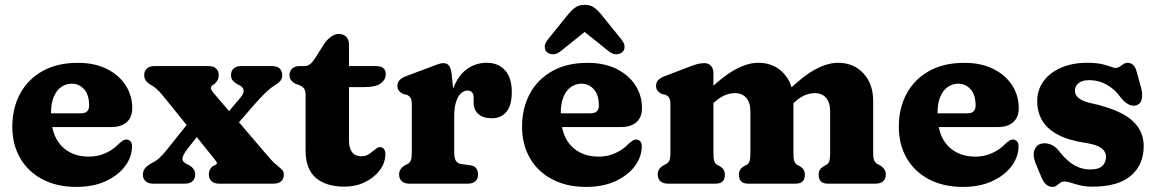

<svg xmlns="http://www.w3.org/2000/svg" viewBox="-20 -747 4706 781"><path d="M517.9 -307.6Q517.9 -270.2 495.6 -250.2Q473.3 -230.2 432.7 -230.2H140.9V-286H309.3Q342.5 -286 342.5 -317.8Q342.5 -361.8 321.9 -384.2Q301.3 -406.6 272.1 -406.6Q248.5 -406.6 229.2 -393.3Q209.9 -380 198.7 -353.3Q187.5 -326.6 187.5 -285.8Q187.5 -198 229.6 -153.9Q271.8 -109.9 341.1 -109.9Q378.6 -109.9 409.9 -124.3Q441.3 -138.7 462.7 -161.5Q474.6 -171.9 481.5 -176Q488.5 -180.1 495.5 -179.3Q503.9 -178.9 510.5 -172.4Q517.1 -166 517.1 -150.9Q516.6 -108.3 488.5 -70.8Q460.4 -33.4 409.8 -10Q359.3 13.3 290.6 13.3Q211.4 13.3 152.8 -17.6Q94.2 -48.4 62.2 -103.7Q30.1 -159 30.1 -231.6Q30.1 -306.5 61.4 -365.1Q92.6 -423.7 152.3 -457.5Q211.9 -491.4 296.9 -491.4Q364.9 -491.4 414.5 -466.6Q464.1 -441.9 491 -400.2Q517.9 -358.6 517.9 -307.6Z M759.3 -263.7 804.5 -219.8 749 -149.5Q724.1 -118.8 722.3 -105Q720.6 -91.2 733.4 -83.1L752.5 -73.2Q762.3 -66.8 768.1 -58.2Q773.9 -49.6 773.9 -36.8Q773.9 -19.6 763 -9.8Q752.2 0 732.9 0H602.2Q583.4 0 572.3 -9.8Q561.2 -19.6 561.2 -36.8Q561.2 -50 569.1 -61.4Q576.9 -72.8 600.9 -85.7Q616.8 -93.6 629.4 -105.4Q642.1 -117.3 654.8 -133.1Q667.6 -149 682.8 -168ZM849.5 -367.7 932.1 -271.1 943 -260.2 1067 -115.2Q1082.9 -96.9 1089.5 -90Q1096.2 -83.1 1106.9 -74.8Q1118.3 -65.3 1126.4 -57.4Q1134.6 -49.5 1134.6 -36.8Q1134.6 -19.7 1123.7 -9.8Q1112.9 0 1093.6 0H870.6Q851.8 0 840.7 -9.8Q829.6 -19.6 829.6 -36.8Q829.6 -49.2 834.4 -57.8Q839.2 -66.4 846.2 -71.6L855.9 -76Q863.8 -80.9 862.5 -84.8Q861.1 -88.7 854 -97.8L763.8 -210L752.5 -222.1L642.7 -357.8Q627.9 -376.1 615.8 -386.3Q603.6 -396.4 591.9 -402.7Q579.8 -409.8 573.2 -419.3Q566.6 -428.7 566.6 -441.4Q566.6 -459 577.7 -468.6Q588.8 -478.2 607.6 -478.2H828.6Q847.9 -478.2 858.7 -468.6Q869.6 -459 869.6 -441.4Q869.6 -429 864.8 -420.8Q860 -412.6 852.6 -405.4L844.8 -400.8Q836.6 -394.1 838.1 -386.8Q839.7 -379.4 849.5 -367.7ZM910.6 -201.7 862.6 -236.9 957.4 -349.1Q972.3 -366.6 971 -379.2Q969.8 -391.7 954.3 -400.4L943.5 -405.4Q931.7 -412.6 925.7 -420.8Q919.7 -429 919.7 -441.4Q919.7 -459 930.8 -468.6Q941.9 -478.2 960.7 -478.2H1087Q1106.3 -478.2 1117.1 -468.6Q1128 -459 1128 -441.4Q1128 -427.8 1121 -418.9Q1114.1 -410 1097.7 -400.1Q1079.3 -388.5 1060.5 -370.5Q1041.8 -352.5 1012 -318.8Z M1195 -401.9 1182.4 -405.8Q1171.1 -411.6 1164.4 -420.3Q1157.6 -428.9 1157.6 -442.3Q1157.6 -458 1168.8 -468.1Q1179.9 -478.2 1197.3 -478.2H1219.6Q1230.8 -478.2 1240.7 -485.6Q1250.6 -493.1 1261.9 -510.4L1299.4 -569.8Q1310.9 -586.5 1326.8 -597.7Q1342.8 -609 1357 -609Q1376.1 -609 1387.8 -597.7Q1399.6 -586.5 1399.6 -565.8V-175.4Q1399.6 -144.2 1412.4 -127.8Q1425.2 -111.4 1449.6 -111.4Q1464.2 -111.4 1475.3 -117.1Q1486.4 -122.8 1495.1 -130.5Q1503.9 -138.2 1511.7 -143.7Q1519.5 -149.2 1527.4 -148.4Q1536.2 -148 1542.2 -140Q1548.2 -132.1 1547.6 -118.4Q1547.1 -84.3 1524.6 -54.3Q1502.1 -24.4 1464.5 -6.1Q1426.9 12.2 1381.6 12.2Q1305.6 12.2 1264.3 -23.9Q1223 -60.1 1223 -134.6V-359.3Q1223 -380.3 1215.5 -388.4Q1207.9 -396.4 1195 -401.9ZM1334.4 -392.7V-478.2H1510.6Q1528.8 -478.2 1539 -470Q1549.2 -461.9 1549.2 -446.1Q1549.2 -423.2 1529.1 -408Q1509 -392.7 1462.4 -392.7Z M1804.9 -264Q1804.9 -341.1 1825.2 -391.6Q1845.5 -442.1 1880.5 -466.8Q1915.6 -491.6 1959.6 -491.6Q2006.8 -491.6 2034.3 -461.2Q2061.8 -430.8 2061.8 -372.4Q2061.8 -317.6 2039.7 -291.8Q2017.7 -266 1981.6 -266Q1944.6 -266 1925.6 -283.3Q1906.6 -300.5 1906.6 -330.2V-350Q1906.6 -365.1 1899.5 -371.9Q1892.5 -378.6 1880.9 -378.6Q1866.8 -378.6 1854.6 -367Q1842.4 -355.4 1835 -332.2Q1827.6 -308.9 1827.6 -274.4ZM1817.2 -445.4 1827.6 -342.8V-125.8Q1827.6 -104.5 1834.1 -93.3Q1840.7 -82.1 1855.8 -79.8L1892.8 -74.8Q1909.8 -72.6 1917.2 -62.3Q1924.6 -52 1924.6 -36.8Q1924.6 -19.6 1913.7 -9.8Q1902.9 0 1883.6 0H1644.4Q1625.6 0 1614.5 -9.8Q1603.4 -19.6 1603.4 -36.8Q1603.4 -50 1609.6 -58.8Q1615.8 -67.6 1627.2 -74.8L1638 -79.8Q1646.3 -84.3 1650.7 -93.6Q1655 -102.9 1655 -125.8V-321.4Q1655 -341.8 1649.6 -349.6Q1644.1 -357.4 1634.8 -361.4L1619.8 -364.6Q1609.5 -369.8 1603.1 -377.5Q1596.6 -385.2 1596.6 -397.4Q1596.6 -411.2 1605.1 -420.8Q1613.5 -430.4 1631.8 -437.2L1727.6 -473.2Q1746.7 -480.5 1760.2 -485.3Q1773.7 -490.2 1783.8 -490.2Q1797.6 -490.2 1806 -480.4Q1814.4 -470.6 1817.2 -445.4Z M2591.4 -307.6Q2591.4 -270.2 2569.1 -250.2Q2546.8 -230.2 2506.2 -230.2H2214.4V-286H2382.8Q2416 -286 2416 -317.8Q2416 -361.8 2395.4 -384.2Q2374.8 -406.6 2345.6 -406.6Q2322 -406.6 2302.7 -393.3Q2283.4 -380 2272.2 -353.3Q2261 -326.6 2261 -285.8Q2261 -198 2303.1 -153.9Q2345.3 -109.9 2414.6 -109.9Q2452.1 -109.9 2483.4 -124.3Q2514.8 -138.7 2536.2 -161.5Q2548.1 -171.9 2555 -176Q2562 -180.1 2569 -179.3Q2577.4 -178.9 2584 -172.4Q2590.6 -166 2590.6 -150.9Q2590.1 -108.3 2562 -70.8Q2533.9 -33.4 2483.3 -10Q2432.8 13.3 2364.1 13.3Q2284.9 13.3 2226.3 -17.6Q2167.7 -48.4 2135.7 -103.7Q2103.6 -159 2103.6 -231.6Q2103.6 -306.5 2134.9 -365.1Q2166.1 -423.7 2225.8 -457.5Q2285.4 -491.4 2370.4 -491.4Q2438.4 -491.4 2488 -466.6Q2537.6 -441.9 2564.5 -400.2Q2591.4 -358.6 2591.4 -307.6ZM2396.8 -648H2319.5L2456 -538.6Q2472 -526 2487 -526.3Q2502.1 -526.5 2512 -535.3Q2520.1 -542.5 2520.5 -556.1Q2521 -569.7 2508.3 -585.7L2429.1 -683.9Q2412.9 -704.6 2397.1 -716Q2381.4 -727.4 2358.3 -727.4Q2335.2 -727.4 2319.4 -716Q2303.5 -704.6 2287.2 -683.9L2208 -585.7Q2195.3 -569.7 2195.8 -556.1Q2196.2 -542.5 2204.3 -535.3Q2214.2 -526.5 2229.5 -526.3Q2244.7 -526 2260.3 -538.6Z M2882 -450.2V-125.8Q2882 -100.5 2885.7 -90.6Q2889.5 -80.7 2898.2 -75.8L2909.6 -70Q2928.6 -58 2928.6 -36.8Q2928.6 0 2891.6 0H2696.4Q2677.6 0 2666.5 -9.8Q2655.4 -19.6 2655.4 -36.8Q2655.4 -50 2661.6 -59Q2667.8 -68 2679.2 -74.8L2690 -79.8Q2698.3 -84.7 2702.7 -93.8Q2707 -102.9 2707 -125.8V-321.4Q2707 -341.8 2701.6 -349.6Q2696.1 -357.4 2686.8 -361.4L2671.8 -364.6Q2661.5 -370.2 2655.1 -377.7Q2648.6 -385.2 2648.6 -397.4Q2648.6 -411.2 2657.1 -420.8Q2665.5 -430.4 2683.8 -437.2L2778 -473.2Q2799.9 -481.7 2814.8 -485.9Q2829.7 -490.2 2845.4 -490.2Q2862.4 -490.2 2872.2 -479Q2882 -467.8 2882 -450.2ZM2868.4 -315.8 2834.6 -354.6 2859 -377.6Q2924.1 -439.4 2973.2 -465.5Q3022.4 -491.6 3064.3 -491.6Q3128 -491.6 3167.7 -448.7Q3207.4 -405.9 3207.4 -336.4V-125.8Q3207.4 -100.5 3211.1 -90.8Q3214.9 -81.1 3223.6 -75.8L3235 -70Q3254 -58 3254 -36.8Q3254 0 3217 0H3022.6Q2985.6 0 2985.6 -36.8Q2985.6 -58 3004.6 -70L3016.2 -75.8Q3024.9 -80.7 3028.7 -90.6Q3032.4 -100.5 3032.4 -125.8V-293.6Q3032.4 -330.2 3015.6 -349.2Q2998.8 -368.2 2969.9 -368.2Q2950.9 -368.2 2930.2 -360.2Q2909.6 -352.2 2887.4 -332.6ZM3195.4 -316.4 3161.6 -355.6 3183.4 -376.6Q3248.3 -439.1 3297.5 -465.3Q3346.8 -491.6 3388.7 -491.6Q3452.4 -491.6 3492.1 -448.7Q3531.8 -405.9 3531.8 -336.4V-125.8Q3531.8 -102.9 3536.3 -93.8Q3540.9 -84.7 3548.8 -79.8L3559.4 -74.8Q3570.8 -67.2 3577 -58.6Q3583.2 -50 3583.2 -36.8Q3583.2 -19.6 3572.3 -9.8Q3561.5 0 3542.2 0H3347Q3310 0 3310 -36.8Q3310 -58 3329 -70L3340.6 -75.8Q3349.3 -80.7 3353.1 -90.6Q3356.8 -100.5 3356.8 -125.8V-293.6Q3356.8 -330.2 3340 -349.2Q3323.2 -368.2 3294.3 -368.2Q3275.3 -368.2 3254.5 -359.9Q3233.8 -351.6 3211.8 -331.2Z M4123.9 -307.6Q4123.9 -270.2 4101.6 -250.2Q4079.3 -230.2 4038.7 -230.2H3746.9V-286H3915.3Q3948.5 -286 3948.5 -317.8Q3948.5 -361.8 3927.9 -384.2Q3907.3 -406.6 3878.1 -406.6Q3854.5 -406.6 3835.2 -393.3Q3815.9 -380 3804.7 -353.3Q3793.5 -326.6 3793.5 -285.8Q3793.5 -198 3835.6 -153.9Q3877.8 -109.9 3947.1 -109.9Q3984.6 -109.9 4015.9 -124.3Q4047.3 -138.7 4068.7 -161.5Q4080.6 -171.9 4087.5 -176Q4094.5 -180.1 4101.5 -179.3Q4109.9 -178.9 4116.5 -172.4Q4123.1 -166 4123.1 -150.9Q4122.6 -108.3 4094.5 -70.8Q4066.4 -33.4 4015.8 -10Q3965.3 13.3 3896.6 13.3Q3817.4 13.3 3758.8 -17.6Q3700.2 -48.4 3668.2 -103.7Q3636.1 -159 3636.1 -231.6Q3636.1 -306.5 3667.4 -365.1Q3698.6 -423.7 3758.3 -457.5Q3817.9 -491.4 3902.9 -491.4Q3970.9 -491.4 4020.5 -466.6Q4070.1 -441.9 4097 -400.2Q4123.9 -358.6 4123.9 -307.6Z M4411.3 -421Q4381.7 -421 4367 -408.7Q4352.4 -396.4 4352.4 -378.6Q4352.4 -365.9 4359.9 -356.2Q4367.5 -346.5 4380.8 -339.5Q4394.2 -332.6 4412.3 -328.5Q4488.9 -312.5 4537.5 -288.2Q4586.1 -263.9 4609.1 -230Q4632.2 -196.2 4632.2 -151.8Q4632.2 -77.8 4580.9 -32.8Q4529.6 12.2 4423.6 12.2Q4395.6 12.2 4373.8 6.9Q4352.1 1.7 4336.3 -3.6Q4320.6 -8.8 4310 -8.8Q4299.7 -8.8 4292.5 -3.3Q4285.3 2.2 4278.2 7.7Q4271.1 13.2 4261 13.2Q4247.4 13.2 4236 3.8Q4224.6 -5.5 4216 -26.6L4192.2 -83.6Q4180.4 -113.5 4187.1 -134.3Q4193.7 -155.1 4211.2 -161.4Q4229.1 -167.6 4250 -160.7Q4270.9 -153.8 4285.2 -135.8Q4302.2 -113.2 4321.7 -95.6Q4341.2 -78 4364.6 -67.8Q4388 -57.6 4416.4 -57.6Q4448.3 -57.6 4463.6 -71.9Q4478.8 -86.3 4478.8 -108.4Q4478.8 -123.9 4470.1 -135Q4461.4 -146 4443.7 -153.4Q4426.1 -160.8 4399.6 -165.2Q4330.6 -174.9 4286.3 -197.6Q4241.9 -220.2 4220.5 -255.1Q4199.1 -289.9 4199.1 -335.6Q4199.1 -381.9 4224.9 -417Q4250.7 -452.1 4296.4 -471.8Q4342.1 -491.6 4402 -491.6Q4438.6 -491.6 4461.8 -486.3Q4485.1 -481.1 4498.1 -475.8Q4511.1 -470.6 4516.6 -470.6Q4526.4 -470.6 4534.4 -475.8Q4542.4 -481.1 4550.2 -486.3Q4558.1 -491.6 4567.4 -491.6Q4579.1 -491.6 4588.9 -483.1Q4598.7 -474.7 4603.8 -454.6L4622 -388.8Q4628.4 -365 4624.3 -344.2Q4620.2 -323.5 4600.6 -318.2Q4585.7 -314.3 4569.3 -323.2Q4553 -332 4538.4 -350.8Q4514.9 -383.9 4481.9 -402.5Q4449 -421 4411.3 -421Z"/></svg>

Font: Fraunces SuperSoft 9pt
Style: Regular
Weight: 900
Version: Version 1.000;[b76b70a41]